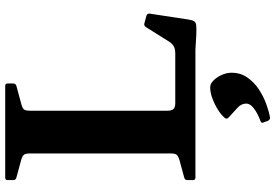

<svg xmlns="http://www.w3.org/2000/svg" viewBox="-184 -606 1083 756"><g transform="rotate(-90 358.0 -227.5)"><path d="M132.2 0V-749H300.6V-110.2Q300.6 -92.4 307.8 -85.9Q315.1 -79.4 329.9 -79.4H526.3Q544.1 -79.4 554.6 -85.6Q565 -91.8 572.8 -104L630.3 -195.8Q636.1 -203.8 645.5 -200.8L674.6 -192.9Q684 -189.9 682.8 -179.9L659.5 -27.1Q657.5 -12.9 653.1 -5.5Q648.6 1.8 637 3.1Q625.4 4.4 599 3.4L542.2 0ZM37 0Q27.4 0 27.4 -10V-31.8Q27.4 -41.2 36.8 -44L107 -63.1Q123.7 -68.6 127.9 -75Q132.2 -81.3 132.2 -95.7V-206.8H300.6V0ZM27.4 -739Q27.4 -749 37 -749H397.9Q407.9 -749 407.9 -739.4V-717.7Q407.9 -708.7 398.9 -705.1L323.9 -684.8Q310.8 -681 305.7 -675.2Q300.6 -669.3 300.6 -651.4V-542.2H132.2V-653.3Q132.2 -667.7 127.9 -674.4Q123.7 -681 107 -686L36.8 -705.1Q27.4 -707.8 27.4 -717.2ZM275 293.8Q267 295.2 261 286.2L254.5 268.3Q249.9 260.3 259.5 256.3Q288.6 245.8 308.6 231Q328.6 216.2 328.6 200.3Q328.6 180.3 312.3 165.9Q296 151.5 273.2 130.1Q266.2 123.5 272.2 115.5Q283.1 102.4 303.1 89.5Q323.2 76.6 347.3 67.4Q371.3 58.1 392.6 58.1Q406.9 58.1 420 71.5Q433.2 84.8 441.6 104Q450.1 123.1 450.1 142.3Q450.1 177.3 431.5 204.1Q413 230.9 385.1 249.4Q357.1 267.9 327.4 278.7Q297.7 289.4 275 293.8Z"/></g></svg>

Font: Hahmlet
Style: Regular
Weight: 400
Designer: Minjoo Ham & Mark Frömberg
Foundry: hypertype
Version: Version 1.002